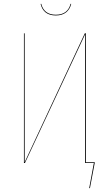

<svg xmlns="http://www.w3.org/2000/svg" viewBox="-20 -855 576 1007"><path d="M272.9 -773.9Q207.5 -773.9 192.9 -834.5L196.3 -835Q210.9 -777.8 272.9 -777.8Q335.4 -777.8 350.1 -835L353.5 -834.5Q346.7 -806.2 326.4 -790Q306.2 -773.9 272.9 -773.9ZM430.7 -3.9H477.5L451.7 131.8H447.8L472.2 0H426.3V-607.9Q426.3 -619.6 426.5 -642.6Q426.8 -665.5 426.8 -675.8L110.8 0H105.5V-680.2H109.4V-54.2V-4.4L424.8 -680.2H430.7Z"/></svg>

Font: Fira Sans Compressed Four
Style: Regular
Weight: 100
Width: 1
Designer: Carrois Corporate & Edenspiekermann AG
Foundry: Carrois Corporate GbR & Edenspiekermann AG
Version: Version 4.203;PS 004.203;hotconv 1.0.88;makeotf.lib2.5.64775